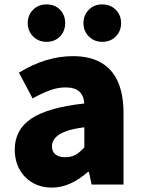

<svg xmlns="http://www.w3.org/2000/svg" viewBox="-20 -838 646 872"><path d="M47 -159Q47 -249 122.5 -299.5Q198 -350 363 -368Q360 -405 339.5 -423Q319 -441 277 -441Q244 -441 208.5 -428.5Q173 -416 128 -391L66 -508Q188 -583 311 -583Q386 -583 436 -555Q541 -498 541 -323V0H396L384 -57H379Q298 14 216 14Q141 14 94 -34.5Q47 -83 47 -159ZM363 -169V-260Q216 -242 216 -173Q216 -149 232 -136.5Q248 -124 277 -124Q303 -124 323 -135Q343 -146 363 -169ZM106 -733Q106 -769 130 -793.5Q154 -818 191 -818Q229 -818 252.5 -794Q276 -770 276 -733Q276 -697 252.5 -672.5Q229 -648 191 -648Q155 -648 130.5 -672.5Q106 -697 106 -733ZM359 -733Q359 -769 383 -793.5Q407 -818 444 -818Q482 -818 506 -793.5Q530 -769 530 -733Q530 -697 506 -672.5Q482 -648 444 -648Q408 -648 383.5 -672.5Q359 -697 359 -733Z"/></svg>

Font: Merged Yaku Han JP Black
Style: Regular
Weight: 900
Designer: Ryoko NISHIZUKA 西塚涼子 (kana, bopomofo & ideographs); Paul D. Hunt (Latin, Greek & Cyrillic); Sandoll Communications 산돌커뮤니
Foundry: Adobe
Version: Version 2.004